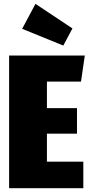

<svg xmlns="http://www.w3.org/2000/svg" viewBox="-20 -987 470 1007"><path d="M166 -966.8 359.9 -837.9 312 -748 96.2 -835.9ZM424.8 -695.8 404.8 -559.1H226.1V-419.9H383.8V-286.1H226.1V-139.2H417V0H27.8V-695.8Z"/></svg>

Font: Fira Sans Compressed Heavy
Style: Regular
Weight: 900
Width: 1
Designer: Carrois Corporate & Edenspiekermann AG
Foundry: Carrois Corporate GbR & Edenspiekermann AG
Version: Version 4.203;PS 004.203;hotconv 1.0.88;makeotf.lib2.5.64775